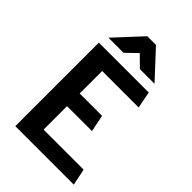

<svg xmlns="http://www.w3.org/2000/svg" viewBox="-263 -1004 1105 1105"><g transform="rotate(45 290.0 -451.5)"><path d="M226 -739H103L255 -903H326L478 -739H359L293 -804ZM560 0H84V-680H490L510 -578H213V-395H395L416 -292H213V-101H539Z"/></g></svg>

Font: Palanquin
Style: Bold
Weight: 700
Designer: Pria Ravichandran
Version: Version 1.0.4